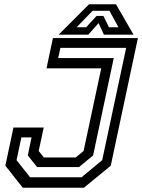

<svg xmlns="http://www.w3.org/2000/svg" viewBox="-20 -878 665 898"><path d="M86.5 0 5 -103 43 -281.5H184.5L161 -172L185 -141.5H334L371 -172L453.5 -558.5H197.5L227.5 -700H625L498 -103L372.5 0ZM120.5 -49H361.5L458 -129L570 -654H262.5L252 -606.5H512L415.5 -151L349.5 -96.5H153.5L110 -151L127.5 -235.5H80L57.5 -129ZM396.5 -858H522.5L604.5 -716H466L441 -770L393 -716H254.5ZM413 -827.5 338.5 -750.5H383L431.5 -803.5H463.5L489.5 -750.5H534L492 -827.5Z"/></svg>

Font: Tourney Thin Medium
Style: Italic
Weight: 500
Italic angle: -12°
Version: Version 1.015